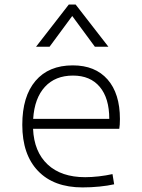

<svg xmlns="http://www.w3.org/2000/svg" viewBox="-20 -815 626 845"><path d="M343.3 9.8Q216.8 9.8 147.5 -62.5Q78.1 -134.8 78.1 -265.6Q78.1 -390.6 136.2 -459Q194.3 -527.3 300.3 -527.3Q398.9 -527.3 453.4 -465.3Q507.8 -403.3 507.8 -291Q507.8 -263.7 504.9 -248H125.5Q129.9 -147 189.7 -91.1Q249.5 -35.2 355 -35.2Q382.3 -35.2 414.6 -38.8Q446.8 -42.5 475.1 -48.8L482.4 -3.9Q454.6 2.4 417.7 6.1Q380.9 9.8 343.3 9.8ZM301.3 -482.4Q223.1 -482.4 177.5 -432.6Q131.8 -382.8 126 -292H460.9Q460.9 -382.8 419.2 -432.6Q377.4 -482.4 301.3 -482.4ZM138.7 -609.4 282.7 -794.9H313L457 -609.4H397.5L297.9 -744.6L198.2 -609.4Z"/></svg>

Font: Caskaydia Cove ExtraLight
Style: Regular
Weight: 200
Monospace: yes
Designer: Aaron Bell
Foundry: Saja Typeworks
Version: Version 4.300; ttfautohint (v1.8.3)